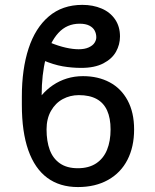

<svg xmlns="http://www.w3.org/2000/svg" viewBox="-20 -759 639 789"><path d="M531.1 -227.2Q531.1 -155.7 503.8 -102.4Q476.5 -49 424.2 -19.7Q371.9 9.7 300.4 9.7Q225.5 9.7 174.2 -28.3Q122.9 -66.3 96.3 -141.6Q69.8 -216.9 69.8 -328V-362.6Q69.8 -475.1 97.4 -559.7Q125 -644.3 180.6 -691.6Q236.2 -739 318.4 -739Q361.9 -739 397.1 -724.1Q432.3 -709.3 452.7 -679.7Q473.1 -650.2 473.1 -609.1Q473.1 -576 456.8 -546.6Q440.6 -517.3 404.7 -498.6Q368.8 -480 314.2 -480Q275.2 -480 237.6 -486.5Q199.9 -493.1 156.1 -511.7L185.1 -584.3Q220.6 -569.8 250.2 -563.2Q279.7 -556.6 303.2 -556.6Q328 -556.6 344.6 -564.2Q361.2 -571.8 368.4 -583Q375.7 -594.3 375.7 -605.7Q375.7 -620.5 369.1 -633.1Q362.6 -645.7 347.2 -653.7Q331.8 -661.6 307.3 -661.6Q254.5 -661.6 219.8 -623.6Q185.1 -585.6 168.2 -519.3Q151.2 -453 151.2 -367.4Q171.3 -391.2 197.5 -409Q223.8 -426.8 255 -436.5Q286.3 -446.1 321.1 -446.1Q382.9 -446.1 430.4 -420.9Q477.9 -395.7 504.5 -346.2Q531.1 -296.6 531.1 -227.2ZM171.3 -227.2Q171.3 -178.5 184.4 -143.1Q197.5 -107.7 226.2 -87.7Q254.8 -67.7 299.7 -67.7Q345 -67.7 375.2 -87.7Q405.4 -107.7 419.9 -143.5Q434.4 -179.2 434.4 -227.2Q434.4 -273.5 420.2 -304.9Q406.1 -336.3 377.1 -352.2Q348.1 -368.1 303.9 -368.1Q268.3 -368.1 238.1 -351.9Q207.9 -335.6 189.6 -303.5Q171.3 -271.4 171.3 -227.2Z"/></svg>

Font: Pretendard Variable
Style: Regular
Weight: 400
Designer: Base glyphs from Inter by Rasmus Andersson; Hangul glyphs from Noto Sans CJK(Source Han Sans) by Jang Soo-young and Kang
Foundry: Kil Hyung-jin
Version: Version 1.100;FEAKit 1.0